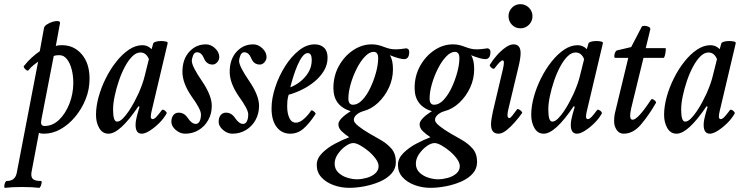

<svg xmlns="http://www.w3.org/2000/svg" viewBox="-79 -629 3553 922"><path d="M-55 273Q-59 273 -58.5 264.5Q-58 256 -54.5 248Q-51 240 -46 240Q-7 240 1 203L104 -333Q96 -327 83 -317Q70 -307 57 -291Q54 -288 48 -292Q42 -296 37.5 -302.5Q33 -309 36 -312Q54 -335 73.5 -352.5Q93 -370 112 -383L132 -493Q133 -503 146 -511.5Q159 -520 174 -524.5Q189 -529 200 -527.5Q211 -526 209 -517L189 -408Q197 -411 204 -411.5Q211 -412 219 -412Q276 -412 313.5 -368.5Q351 -325 351 -251Q351 -199 332 -152Q313 -105 281.5 -67.5Q250 -30 211.5 -8.5Q173 13 133 13Q129 13 122.5 12.5Q116 12 108 9L72 199Q69 221 79 230.5Q89 240 117 240Q122 240 121 248Q120 256 116.5 264.5Q113 273 109 273Q92 271 72 270Q52 269 26 269Q2 269 -18.5 270Q-39 271 -55 273ZM135 -24Q174 -24 205 -54Q236 -84 254.5 -131.5Q273 -179 273 -231Q273 -266 265 -296.5Q257 -327 242 -345.5Q227 -364 207 -364Q201 -364 194 -363.5Q187 -363 179 -360L120 -56Q120 -51 119 -48Q118 -45 118 -42Q118 -24 135 -24Z M442 13Q413 13 397.5 -14Q382 -41 382 -77Q382 -118 394.5 -163.5Q407 -209 429 -253Q451 -297 479.5 -333Q508 -369 540 -390.5Q572 -412 605 -412Q630 -412 649 -393L657 -421Q659 -426 670 -429Q681 -432 694.5 -432Q708 -432 718 -429.5Q728 -427 726 -421L648 -91Q647 -84 646 -79.5Q645 -75 645 -70Q645 -57 654 -57Q662 -57 673 -69Q684 -81 698 -100Q701 -104 707.5 -101Q714 -98 718.5 -92.5Q723 -87 721 -84Q707 -59 684.5 -37Q662 -15 639.5 -1Q617 13 602 13Q572 13 572 -29Q572 -41 574.5 -54Q577 -67 580 -78L591 -116L586 -119Q497 13 442 13ZM483 -45Q496 -45 510.5 -59.5Q525 -74 539.5 -95.5Q554 -117 566 -140Q578 -163 586 -180Q596 -203 604 -225Q612 -247 617 -269L636 -345Q623 -377 595 -377Q575 -377 556 -358Q537 -339 520.5 -308Q504 -277 491.5 -240Q479 -203 471.5 -167Q464 -131 464 -103Q464 -45 483 -45Z M810 13Q786 13 765 -5Q744 -23 744 -44Q744 -64 753.5 -76Q763 -88 779 -88Q806 -88 823 -62Q842 -34 861 -34Q873 -34 879.5 -46.5Q886 -59 886 -80Q886 -104 841 -166Q797 -230 797 -284Q797 -344 829.5 -380Q862 -416 910 -416Q934 -416 954 -397Q974 -378 974 -355Q974 -341 964 -330Q954 -319 942 -319Q913 -319 901 -348Q889 -378 867 -378Q854 -378 848 -362Q842 -346 842 -337Q842 -311 890 -241Q938 -171 938 -121Q938 -83 921 -52.5Q904 -22 875 -4.5Q846 13 810 13Z M1037 13Q1013 13 992 -5Q971 -23 971 -44Q971 -64 980.5 -76Q990 -88 1006 -88Q1033 -88 1050 -62Q1069 -34 1088 -34Q1100 -34 1106.5 -46.5Q1113 -59 1113 -80Q1113 -104 1068 -166Q1024 -230 1024 -284Q1024 -344 1056.5 -380Q1089 -416 1137 -416Q1161 -416 1181 -397Q1201 -378 1201 -355Q1201 -341 1191 -330Q1181 -319 1169 -319Q1140 -319 1128 -348Q1116 -378 1094 -378Q1081 -378 1075 -362Q1069 -346 1069 -337Q1069 -311 1117 -241Q1165 -171 1165 -121Q1165 -83 1148 -52.5Q1131 -22 1102 -4.5Q1073 13 1037 13Z M1315 13Q1274 13 1249.5 -19Q1225 -51 1225 -108Q1225 -156 1242.5 -209.5Q1260 -263 1289.5 -310Q1319 -357 1356 -386.5Q1393 -416 1432 -416Q1460 -416 1477 -400Q1494 -384 1494 -352Q1494 -318 1476.5 -289Q1459 -260 1431 -237Q1403 -214 1370 -198Q1337 -182 1307 -174Q1302 -156 1301 -143.5Q1300 -131 1300 -119Q1300 -85 1310.5 -62.5Q1321 -40 1342 -40Q1360 -40 1380.5 -58Q1401 -76 1414 -97Q1417 -101 1423 -97.5Q1429 -94 1433.5 -89Q1438 -84 1436 -81Q1406 -35 1378 -11Q1350 13 1315 13ZM1315 -210Q1338 -218 1362 -236.5Q1386 -255 1402 -281.5Q1418 -308 1418 -341Q1418 -374 1399 -374Q1386 -374 1373.5 -358Q1361 -342 1350 -316.5Q1339 -291 1330 -262.5Q1321 -234 1315 -210Z M1598 273Q1559 273 1523 260Q1487 247 1464.5 222.5Q1442 198 1442 163Q1442 132 1468 106Q1494 80 1530 61Q1566 42 1598 30Q1577 16 1561.5 1Q1546 -14 1546 -32Q1546 -58 1605 -95Q1522 -121 1522 -206Q1522 -265 1548.5 -312.5Q1575 -360 1617 -388Q1659 -416 1706 -416Q1721 -416 1735 -413Q1749 -410 1764 -404Q1780 -398 1792.5 -395Q1805 -392 1824 -392Q1833 -392 1845.5 -393.5Q1858 -395 1872 -397Q1876 -397 1881 -393Q1886 -389 1886 -379Q1886 -345 1861 -345Q1852 -345 1835 -349.5Q1818 -354 1793 -364Q1808 -342 1808 -296Q1808 -250 1788.5 -208Q1769 -166 1736.5 -135.5Q1704 -105 1665 -95Q1647 -90 1633.5 -78.5Q1620 -67 1620 -53Q1620 -41 1642 -23.5Q1664 -6 1694 11.5Q1724 29 1749 43Q1779 60 1800.5 84.5Q1822 109 1822 149Q1822 181 1801 204.5Q1780 228 1745.5 243Q1711 258 1672 265.5Q1633 273 1598 273ZM1616 -126Q1639 -126 1660.5 -148.5Q1682 -171 1699 -206.5Q1716 -242 1726.5 -280.5Q1737 -319 1737 -350Q1737 -380 1715 -380Q1695 -380 1673.5 -357.5Q1652 -335 1634 -299.5Q1616 -264 1605 -225.5Q1594 -187 1594 -156Q1594 -126 1616 -126ZM1635 232Q1656 232 1680.5 225.5Q1705 219 1722 204.5Q1739 190 1739 169Q1739 153 1725.5 134Q1712 115 1692 98Q1672 81 1651.5 69.5Q1631 58 1618 58Q1601 58 1580 73Q1559 88 1543.5 110.5Q1528 133 1528 157Q1528 183 1546 200Q1564 217 1589 224.5Q1614 232 1635 232Z M1988 273Q1949 273 1913 260Q1877 247 1854.5 222.5Q1832 198 1832 163Q1832 132 1858 106Q1884 80 1920 61Q1956 42 1988 30Q1967 16 1951.5 1Q1936 -14 1936 -32Q1936 -58 1995 -95Q1912 -121 1912 -206Q1912 -265 1938.5 -312.5Q1965 -360 2007 -388Q2049 -416 2096 -416Q2111 -416 2125 -413Q2139 -410 2154 -404Q2170 -398 2182.5 -395Q2195 -392 2214 -392Q2223 -392 2235.5 -393.5Q2248 -395 2262 -397Q2266 -397 2271 -393Q2276 -389 2276 -379Q2276 -345 2251 -345Q2242 -345 2225 -349.5Q2208 -354 2183 -364Q2198 -342 2198 -296Q2198 -250 2178.5 -208Q2159 -166 2126.5 -135.5Q2094 -105 2055 -95Q2037 -90 2023.5 -78.5Q2010 -67 2010 -53Q2010 -41 2032 -23.5Q2054 -6 2084 11.5Q2114 29 2139 43Q2169 60 2190.5 84.5Q2212 109 2212 149Q2212 181 2191 204.5Q2170 228 2135.5 243Q2101 258 2062 265.5Q2023 273 1988 273ZM2006 -126Q2029 -126 2050.5 -148.5Q2072 -171 2089 -206.5Q2106 -242 2116.5 -280.5Q2127 -319 2127 -350Q2127 -380 2105 -380Q2085 -380 2063.5 -357.5Q2042 -335 2024 -299.5Q2006 -264 1995 -225.5Q1984 -187 1984 -156Q1984 -126 2006 -126ZM2025 232Q2046 232 2070.5 225.5Q2095 219 2112 204.5Q2129 190 2129 169Q2129 153 2115.5 134Q2102 115 2082 98Q2062 81 2041.5 69.5Q2021 58 2008 58Q1991 58 1970 73Q1949 88 1933.5 110.5Q1918 133 1918 157Q1918 183 1936 200Q1954 217 1979 224.5Q2004 232 2025 232Z M2420 -493Q2396 -493 2379.5 -510Q2363 -527 2363 -551Q2363 -575 2379.5 -592Q2396 -609 2420 -609Q2444 -609 2461 -592Q2478 -575 2478 -551Q2478 -527 2461 -510Q2444 -493 2420 -493ZM2315 13Q2279 13 2279 -31Q2279 -54 2288 -94L2336 -297Q2346 -339 2335 -339Q2324 -339 2296 -301Q2291 -295 2280.5 -304Q2270 -313 2274 -319Q2286 -339 2305.5 -361.5Q2325 -384 2347 -400Q2369 -416 2387 -416Q2421 -416 2421 -374Q2421 -351 2412 -313L2368 -129Q2358 -91 2358 -76.5Q2358 -62 2367 -62Q2372 -62 2380.5 -73Q2389 -84 2404 -104Q2407 -107 2413.5 -103.5Q2420 -100 2425 -94.5Q2430 -89 2428 -86Q2413 -65 2393 -42Q2373 -19 2352.5 -3Q2332 13 2315 13Z M2532 13Q2503 13 2487.5 -14Q2472 -41 2472 -77Q2472 -118 2484.5 -163.5Q2497 -209 2519 -253Q2541 -297 2569.5 -333Q2598 -369 2630 -390.5Q2662 -412 2695 -412Q2720 -412 2739 -393L2747 -421Q2749 -426 2760 -429Q2771 -432 2784.5 -432Q2798 -432 2808 -429.5Q2818 -427 2816 -421L2738 -91Q2737 -84 2736 -79.5Q2735 -75 2735 -70Q2735 -57 2744 -57Q2752 -57 2763 -69Q2774 -81 2788 -100Q2791 -104 2797.5 -101Q2804 -98 2808.5 -92.5Q2813 -87 2811 -84Q2797 -59 2774.5 -37Q2752 -15 2729.5 -1Q2707 13 2692 13Q2662 13 2662 -29Q2662 -41 2664.5 -54Q2667 -67 2670 -78L2681 -116L2676 -119Q2587 13 2532 13ZM2573 -45Q2586 -45 2600.5 -59.5Q2615 -74 2629.5 -95.5Q2644 -117 2656 -140Q2668 -163 2676 -180Q2686 -203 2694 -225Q2702 -247 2707 -269L2726 -345Q2713 -377 2685 -377Q2665 -377 2646 -358Q2627 -339 2610.5 -308Q2594 -277 2581.5 -240Q2569 -203 2561.5 -167Q2554 -131 2554 -103Q2554 -45 2573 -45Z M2916 13Q2894 13 2882 -5.5Q2870 -24 2870 -47Q2870 -65 2873 -82L2938 -351H2876Q2871 -351 2871 -359.5Q2871 -368 2874.5 -376.5Q2878 -385 2884 -387L2952 -403L3003 -501Q3006 -505 3015.5 -505Q3025 -505 3034.5 -501Q3044 -497 3044 -489L3022 -398H3116Q3119 -398 3118 -386.5Q3117 -375 3114 -363Q3111 -351 3107 -351H3011L2952 -109Q2950 -99 2948.5 -89.5Q2947 -80 2947 -74Q2947 -54 2959 -54Q2984 -54 3047 -150Q3051 -157 3062 -149Q3073 -141 3071 -135Q3035 -73 2998 -30Q2961 13 2916 13Z M3170 13Q3141 13 3125.5 -14Q3110 -41 3110 -77Q3110 -118 3122.5 -163.5Q3135 -209 3157 -253Q3179 -297 3207.5 -333Q3236 -369 3268 -390.5Q3300 -412 3333 -412Q3358 -412 3377 -393L3385 -421Q3387 -426 3398 -429Q3409 -432 3422.5 -432Q3436 -432 3446 -429.5Q3456 -427 3454 -421L3376 -91Q3375 -84 3374 -79.5Q3373 -75 3373 -70Q3373 -57 3382 -57Q3390 -57 3401 -69Q3412 -81 3426 -100Q3429 -104 3435.5 -101Q3442 -98 3446.5 -92.5Q3451 -87 3449 -84Q3435 -59 3412.5 -37Q3390 -15 3367.5 -1Q3345 13 3330 13Q3300 13 3300 -29Q3300 -41 3302.5 -54Q3305 -67 3308 -78L3319 -116L3314 -119Q3225 13 3170 13ZM3211 -45Q3224 -45 3238.5 -59.5Q3253 -74 3267.5 -95.5Q3282 -117 3294 -140Q3306 -163 3314 -180Q3324 -203 3332 -225Q3340 -247 3345 -269L3364 -345Q3351 -377 3323 -377Q3303 -377 3284 -358Q3265 -339 3248.5 -308Q3232 -277 3219.5 -240Q3207 -203 3199.5 -167Q3192 -131 3192 -103Q3192 -45 3211 -45Z"/></svg>

Font: Junicode Two Beta Condensed Medium
Style: Italic
Weight: 500
Width: 3
Italic angle: -9°
Version: Version 1.053; ttfautohint (v1.8.4)